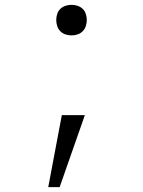

<svg xmlns="http://www.w3.org/2000/svg" viewBox="-20 -562 590 792"><path d="M179 210 235 -87H330L226 210ZM275 -416Q262 -416 250 -420Q238 -424 229 -433Q220 -442 216 -454.5Q212 -467 212 -479Q212 -492 216 -504.5Q220 -517 229 -525.5Q238 -534 250 -538Q262 -542 275 -542Q288 -542 300 -538Q312 -534 321 -525.5Q330 -517 334 -504.5Q338 -492 338 -479Q338 -467 334 -454.5Q330 -442 321 -433Q312 -424 300 -420Q288 -416 275 -416Z"/></svg>

Font: Lode Dark Term
Style: Regular
Weight: 400
Monospace: yes
Designer: Belleve Invis
Foundry: Belleve Invis
Version: Version 29.2.0